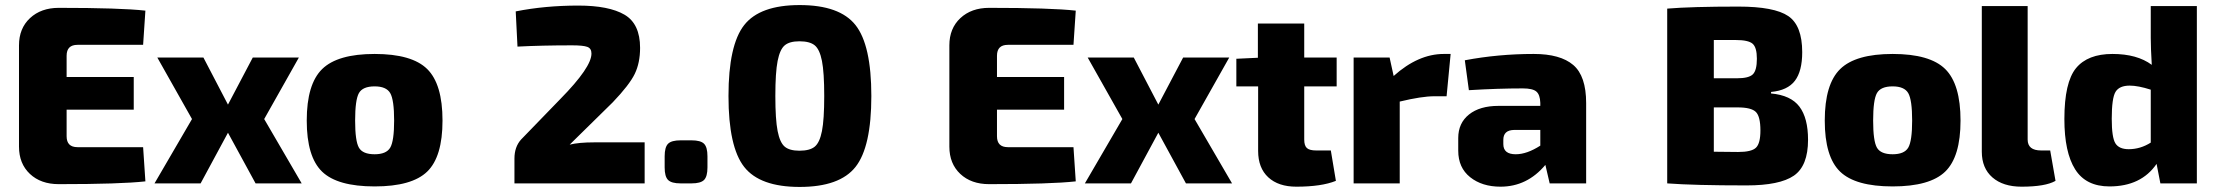

<svg xmlns="http://www.w3.org/2000/svg" viewBox="-20 -724 8744 758"><path d="M545 -143 554 -8Q456 3 212 3Q141 3 98 -37.5Q55 -78 55 -145V-545Q55 -612 98.5 -652.5Q142 -693 212 -693Q456 -693 554 -682L545 -547H286Q243 -547 243 -504V-420H508V-291H243V-186Q243 -143 286 -143Z M989 0 880 -200 772 0H590L738 -254L601 -497H783L880 -311L978 -497H1160L1023 -254L1171 0Z M1459 -511Q1606 -511 1666.5 -451.5Q1727 -392 1727 -248Q1727 -105 1666.5 -46.5Q1606 12 1459 12Q1312 12 1251.5 -46.5Q1191 -105 1191 -248Q1191 -392 1252 -451.5Q1313 -511 1459 -511ZM1459 -383Q1412 -383 1397 -356.5Q1382 -330 1382 -248Q1382 -167 1397 -141Q1412 -115 1459 -115Q1505 -115 1520.5 -141Q1536 -167 1536 -248Q1536 -330 1520.5 -356.5Q1505 -383 1459 -383Z M2023 -540 2016 -679Q2132 -702 2263 -702Q2384 -702 2445.5 -666Q2507 -630 2507 -535Q2507 -476 2486 -432.5Q2465 -389 2399 -320L2229 -153Q2265 -162 2326 -162H2525V0H2011V-98Q2011 -144 2037 -173L2192 -333Q2316 -459 2315 -513Q2315 -533 2298.5 -539Q2282 -545 2239 -545Q2118 -545 2023 -540Z M2667 -170H2710Q2746 -170 2759.5 -156.5Q2773 -143 2773 -107V-63Q2773 -27 2759.5 -13.5Q2746 0 2710 0H2667Q2631 0 2617.5 -13.5Q2604 -27 2604 -63V-107Q2604 -143 2617.5 -156.5Q2631 -170 2667 -170Z M3137 -704Q3295 -704 3357.5 -625Q3420 -546 3420 -345Q3420 -144 3357.5 -65Q3295 14 3137 14Q2980 14 2918 -65Q2856 -144 2856 -345Q2856 -546 2918 -625Q2980 -704 3137 -704ZM3136 -561Q3097 -561 3078 -545Q3059 -529 3050 -483.5Q3041 -438 3041 -345Q3041 -252 3050 -206.5Q3059 -161 3078 -145Q3097 -129 3136 -129Q3177 -129 3196.5 -145Q3216 -161 3225 -206.5Q3234 -252 3234 -345Q3234 -438 3225 -483.5Q3216 -529 3196.5 -545Q3177 -561 3136 -561Z M4218 -143 4227 -8Q4129 3 3885 3Q3814 3 3771 -37.5Q3728 -78 3728 -145V-545Q3728 -612 3771.5 -652.5Q3815 -693 3885 -693Q4129 -693 4227 -682L4218 -547H3959Q3916 -547 3916 -504V-420H4181V-291H3916V-186Q3916 -143 3959 -143Z M4662 0 4553 -200 4445 0H4263L4411 -254L4274 -497H4456L4553 -311L4651 -497H4833L4696 -254L4844 0Z M5129 -383V-173Q5129 -149 5139.5 -139.5Q5150 -130 5176 -130H5234L5254 -10Q5197 13 5098 13Q5027 13 4987 -24Q4947 -61 4947 -128V-383H4861V-492L4946 -496V-631H5129V-497H5257V-383Z M5707 -511 5691 -344H5643Q5593 -344 5506 -323V0H5324V-497H5466L5482 -424Q5579 -511 5680 -511Z M5779 -368 5763 -486Q5895 -511 6035 -511Q6140 -511 6191 -467.5Q6242 -424 6242 -317V0H6098L6081 -73Q6009 13 5904 13Q5831 13 5784 -24.5Q5737 -62 5737 -129V-179Q5737 -238 5779.5 -272Q5822 -306 5896 -306H6061V-318Q6060 -350 6045.5 -362.5Q6031 -375 5992 -375Q5895 -375 5779 -368ZM5915 -172V-155Q5915 -115 5964 -115Q6008 -115 6061 -149V-211H5957Q5915 -210 5915 -172Z M6972 -361V-355Q7050 -348 7084 -303Q7118 -258 7118 -172Q7118 -69 7062 -30.5Q7006 8 6875 8Q6668 8 6562 0V-690Q6658 -698 6843 -698Q6985 -698 7040 -660.5Q7095 -623 7095 -518Q7095 -443 7066 -405Q7037 -367 6972 -361ZM6746 -415H6838Q6884 -415 6900 -430.5Q6916 -446 6916 -492Q6916 -537 6899 -551.5Q6882 -566 6833 -566H6746ZM6746 -125 6842 -124Q6895 -124 6912.5 -141Q6930 -158 6930 -209Q6930 -264 6912 -282Q6894 -300 6840 -300H6746Z M7452 -511Q7599 -511 7659.5 -451.5Q7720 -392 7720 -248Q7720 -105 7659.5 -46.5Q7599 12 7452 12Q7305 12 7244.5 -46.5Q7184 -105 7184 -248Q7184 -392 7245 -451.5Q7306 -511 7452 -511ZM7452 -383Q7405 -383 7390 -356.5Q7375 -330 7375 -248Q7375 -167 7390 -141Q7405 -115 7452 -115Q7498 -115 7513.5 -141Q7529 -167 7529 -248Q7529 -330 7513.5 -356.5Q7498 -383 7452 -383Z M7985 -700V-173Q7985 -130 8038 -130H8074L8095 -10Q8055 13 7961 13Q7888 13 7846 -23.5Q7804 -60 7804 -125V-700Z M8653 -700V0H8509L8494 -77Q8433 12 8308 12Q8215 12 8172.5 -55.5Q8130 -123 8130 -254Q8130 -399 8176 -455Q8222 -511 8320 -511Q8417 -511 8475 -468Q8471 -536 8471 -574V-700ZM8471 -161V-370Q8421 -386 8388 -386Q8347 -386 8332 -361.5Q8317 -337 8317 -255Q8317 -181 8331.5 -158Q8346 -135 8384 -135Q8430 -135 8471 -161Z"/></svg>

Font: Exo 2.0 Extra Bold
Style: Regular
Weight: 800
Designer: Natanael Gama
Version: Version 1.001;PS 001.001;hotconv 1.0.70;makeotf.lib2.5.58329